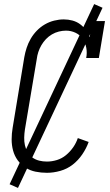

<svg xmlns="http://www.w3.org/2000/svg" viewBox="-20 -838 540 940"><path d="M210 8Q181 8 154 2.5Q127 -3 104.5 -17.5Q82 -32 66.5 -53.5Q51 -75 44 -101Q37 -127 37 -155.5Q37 -184 42 -213L99 -558Q103 -581 110.5 -604Q118 -627 130.5 -648.5Q143 -670 160.5 -688Q178 -706 199.5 -718.5Q221 -731 245 -737Q269 -743 292 -743Q314 -743 334.5 -737.5Q355 -732 371.5 -720Q388 -708 400 -691.5Q412 -675 419 -656L432 -735H494L464 -554H402Q407 -579 402.5 -603.5Q398 -628 385 -647.5Q372 -667 350 -677.5Q328 -688 303 -688Q286 -688 268 -683.5Q250 -679 234 -669.5Q218 -660 205 -646.5Q192 -633 182.5 -616.5Q173 -600 167.5 -583Q162 -566 160 -549L102 -204Q99 -184 98.5 -164.5Q98 -145 102 -127Q106 -109 115 -93Q124 -77 139 -66.5Q154 -56 172 -51.5Q190 -47 210 -47Q234 -47 258.5 -54.5Q283 -62 303 -78.5Q323 -95 338 -116.5Q353 -138 361 -162L414 -143Q403 -112 383 -82.5Q363 -53 336 -32Q309 -11 275.5 -1.5Q242 8 210 8ZM68 82 27 64 441 -818 482 -800Z"/></svg>

Font: Iosevka Curly Slab Light
Style: Italic
Weight: 300
Italic angle: -9°
Monospace: yes
Designer: Belleve Invis
Foundry: Belleve Invis
Version: Version 22.1.2; ttfautohint (v1.8.4)